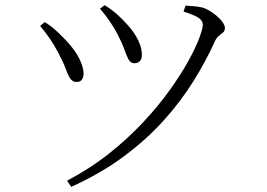

<svg xmlns="http://www.w3.org/2000/svg" viewBox="-20 -701 1040 747"><path d="M369 -667 387 -681Q416 -663 438 -643Q460 -623 480 -600Q503 -574 517.5 -544.5Q532 -515 532 -488Q532 -471 524 -463Q516 -455 503 -455Q488 -455 480 -470Q472 -485 463 -510.5Q454 -536 438 -566Q429 -584 418.5 -600.5Q408 -617 396 -633.5Q384 -650 369 -667ZM257 26 241 2Q332 -46 406 -105Q480 -164 539 -227.5Q598 -291 641.5 -352Q685 -413 713.5 -465Q742 -517 755.5 -553.5Q769 -590 769 -605Q769 -620 753.5 -631Q738 -642 694 -656L702 -679Q714 -678 731.5 -677Q749 -676 766 -672Q781 -668 796.5 -658.5Q812 -649 825 -637.5Q838 -626 846.5 -614Q855 -602 855 -592Q855 -581 848 -575Q841 -569 831.5 -561.5Q822 -554 815 -538Q781 -463 732.5 -385Q684 -307 617 -232.5Q550 -158 461 -92Q372 -26 257 26ZM136 -600 154 -615Q179 -600 202.5 -578Q226 -556 243 -537Q274 -503 289 -472Q304 -441 305 -418Q306 -403 299.5 -392.5Q293 -382 278 -382Q262 -382 253 -396Q244 -410 234.5 -436Q225 -462 206 -497Q191 -526 173 -552Q155 -578 136 -600Z"/></svg>

Font: Early Summer Mincho Light
Style: Regular
Weight: 300
Designer: GuiWonder
Version: Version 1.002